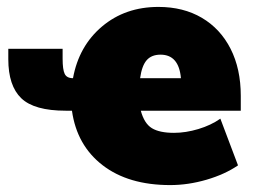

<svg xmlns="http://www.w3.org/2000/svg" viewBox="-20 -526 749 555"><path d="M188 -206H170Q79 -206 41.5 -242Q4 -278 4 -355V-385H161V-356Q161 -325 167 -312.5Q173 -300 191 -300Q208 -393 275 -449.5Q342 -506 438 -506Q510 -506 563.5 -474.5Q617 -443 646.5 -385Q676 -327 676 -249V-206H387Q397 -169 419 -155.5Q441 -142 483 -142Q517 -142 553.5 -153Q590 -164 617 -183L668 -48Q630 -22 577 -6.5Q524 9 472 9Q351 9 276.5 -48.5Q202 -106 188 -206ZM503 -300Q497 -368 444 -368Q418 -368 404 -352Q390 -336 385 -300Z"/></svg>

Font: Nunito Sans Heavy
Style: Regular
Weight: 400
Designer: Vernon Adams
Foundry: Vernon Adams
Version: Version 2.500